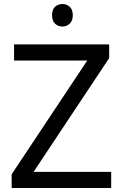

<svg xmlns="http://www.w3.org/2000/svg" viewBox="-20 -935 612 955"><path d="M533 0H38V-68L414 -634H50V-714H523V-646L147 -80H533ZM291 -915Q311 -915 326.5 -901.5Q342 -888 342 -859Q342 -831 326.5 -817Q311 -803 291 -803Q269 -803 254 -817Q239 -831 239 -859Q239 -888 254 -901.5Q269 -915 291 -915Z"/></svg>

Font: Noto Sans Symbols 2
Style: Regular
Weight: 400
Designer: Monotype Design Team
Foundry: Monotype Imaging Inc.
Version: Version 2.008; ttfautohint (v1.8.4.7-5d5b)